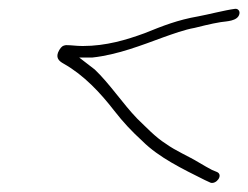

<svg xmlns="http://www.w3.org/2000/svg" viewBox="-20 -439 561 434"><path d="M114 -326C104 -309 113 -301 124 -295C170 -269 207 -229 238 -189C259 -162 278 -142 302 -120C339 -83 393 -57 443 -32L456 -26C469 -22 485 -43 471 -50L459 -55C451 -59 441 -65 429 -72C406 -86 377 -98 355 -114C331 -129 310 -152 290 -171C258 -204 227 -251 194 -282L159 -309H189C245 -315 301 -337 350 -355C370 -362 397 -372 420 -376C424 -377 459 -386 479 -389C492 -391 517 -391 521 -407C523 -414 518 -420 511 -419C488 -416 450 -406 428 -402C382 -394 349 -381 307 -364C266 -349 220 -335 167 -335C151 -335 143 -337 129 -337C122 -336 119 -334 114 -326ZM194 -282Z"/></svg>

Font: Stray Cat
Style: LtObl
Weight: 300
Version: Version 1.0